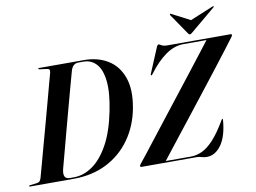

<svg xmlns="http://www.w3.org/2000/svg" viewBox="-103 -1022 1555 1167"><g transform="rotate(-10 675.0 -438.0)"><path d="M-12 -3.5Q-12 -7 -5.5 -8L37 -13Q49 -14.5 55 -20.8Q61 -27 64.5 -39Q73 -69.5 86.8 -119.8Q100.5 -170 117.2 -231.5Q134 -293 151.8 -357.5Q169.5 -422 185.5 -481.8Q201.5 -541.5 214.2 -588.5Q227 -635.5 234 -661.5Q236.5 -673.5 233.2 -679Q230 -684.5 217.5 -686L175 -691.5Q166.5 -692.5 166.5 -696.5Q166.5 -700 172.5 -700H449.5Q534 -700 596.2 -662Q658.5 -624 685.5 -548.2Q712.5 -472.5 691.5 -359Q671.5 -253 614 -172Q556.5 -91 467 -45.5Q377.5 0 262 0H-6Q-12 0 -12 -3.5ZM267 -9Q325 -9 380 -46.8Q435 -84.5 479.2 -163.5Q523.5 -242.5 548.5 -366.5Q571.5 -480.5 563.2 -552Q555 -623.5 523.5 -657.2Q492 -691 445.5 -691H411Q395.5 -691 383.2 -680Q371 -669 364.5 -644Q354.5 -609 338.8 -550.8Q323 -492.5 304.2 -423.2Q285.5 -354 267.2 -285.5Q249 -217 233.8 -160.2Q218.5 -103.5 210 -71.5Q194.5 -9 239.5 -9ZM1019.5 0H681.5Q673.5 0 673.5 -6Q673.5 -11 679 -18Q690 -31 720.5 -70Q751 -109 794.2 -164.5Q837.5 -220 887.5 -284Q937.5 -348 988 -412.5Q1038.5 -477 1082.8 -534Q1127 -591 1159 -632.2Q1191 -673.5 1204 -690.5H1061Q1005.5 -690.5 951.2 -652.5Q897 -614.5 845 -544Q839 -535.5 835 -538Q831.5 -540 836 -549L901 -704Q906.5 -715 911 -715Q916.5 -715 928.5 -707.5Q940.5 -700 963.5 -700H1353Q1362 -700 1362 -694.5Q1362 -691 1357 -683.5Q1337.5 -657 1303 -612Q1268.5 -567 1225 -510.8Q1181.5 -454.5 1133.2 -393Q1085 -331.5 1037.8 -271.2Q990.5 -211 949 -158.2Q907.5 -105.5 877 -66.5Q846.5 -27.5 832.5 -9.5H987.5Q1022 -9.5 1056.8 -25.2Q1091.5 -41 1129 -81.5Q1166.5 -122 1209.5 -195.5Q1214 -202.5 1216 -202Q1219.5 -202 1218.5 -195Q1210.5 -95 1173 -42.8Q1135.5 9.5 1083 9.5Q1066.5 9.5 1051.8 4.8Q1037 0 1019.5 0ZM1127 -751Q1117 -742 1111 -742Q1105 -742 1099.5 -751L1012.5 -878.5Q1010 -883 1013.5 -885.5Q1015.5 -887.5 1020 -884.5L1132.5 -826L1274 -884.5Q1280.5 -887.5 1282 -885.5Q1284 -883 1279.5 -878.5Z"/></g></svg>

Font: Fraunces 144pt S000 SemiBold
Style: Italic
Weight: 600
Italic angle: -16°
Version: Version 1.000; ttfautohint (v1.8.3)